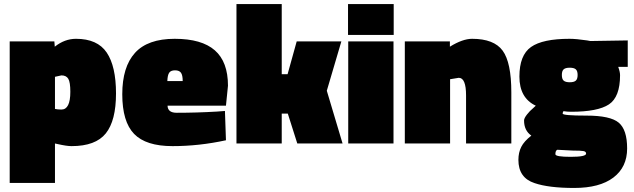

<svg xmlns="http://www.w3.org/2000/svg" viewBox="-20 -710 3135 950"><path d="M356 -518Q462 -518 508 -450Q554 -382 554 -247.5Q554 -113 503.5 -50Q453 13 334 13Q310 13 266 3L252 0V195H28V-505H249L251 -479Q300 -518 356 -518ZM284 -168Q328 -168 328 -256Q328 -303 318 -320Q308 -337 284 -337L252 -330V-171Q265 -168 284 -168Z M809 -187Q810 -152 854 -152Q954 -152 1054 -158L1093 -161L1098 -16Q965 13 833.5 13Q702 13 643.5 -47.5Q585 -108 585 -243.5Q585 -379 648 -448.5Q711 -518 844.5 -518Q978 -518 1043 -461Q1108 -404 1108 -286L1098 -187ZM884 -309Q884 -338 875.5 -350Q867 -362 846 -362Q825 -362 817 -350Q809 -338 808 -309Z M1374 0H1150V-690H1374V-343H1403L1448 -505H1669L1597 -261L1675 0H1451L1404 -148H1374Z M1703 0V-505H1927V0ZM1702 -537V-690H1928V-537Z M2207 0H1983V-505H2206V-479Q2269 -518 2316 -518Q2424 -518 2467 -459.5Q2510 -401 2510 -253V0H2286V-238Q2286 -325 2250 -325L2207 -318Z M2625 196Q2545 170 2545 81Q2545 45 2559 17Q2573 -11 2609 -39Q2573 -64 2573 -114Q2573 -125 2587.5 -143.5Q2602 -162 2617 -174L2631 -187Q2550 -225 2550 -331Q2550 -437 2607.5 -477.5Q2665 -518 2798 -518Q2831 -518 2885 -510L2901 -507L3086 -510V-379H3039Q3048 -354 3048 -338Q3048 -230 2993 -193.5Q2938 -157 2806 -157Q2786 -157 2768 -160Q2764 -154 2764 -148Q2764 -138 2882 -138Q3000 -138 3041.5 -103Q3083 -68 3083 24.5Q3083 117 3015 168.5Q2947 220 2821 220Q2695 220 2625 196ZM2728 53Q2728 66 2804 66Q2880 66 2880 50Q2880 40 2867 37.5Q2854 35 2814 35L2737 31Q2728 36 2728 53ZM2769 -311Q2778 -303 2799 -303Q2820 -303 2829 -311Q2838 -319 2838 -339Q2838 -359 2829 -367Q2820 -375 2799 -375Q2778 -375 2769 -367Q2760 -359 2760 -339Q2760 -319 2769 -311Z"/></svg>

Font: Titillium Web
Style: Black
Weight: 900
Version: Version 1.001;PS 35.000;hotconv 1.0.70;makeotf.lib2.5.55311